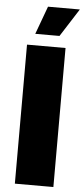

<svg xmlns="http://www.w3.org/2000/svg" viewBox="-62 -970 439 1003"><g transform="rotate(5 157.5 -468.0)"><path d="M56 0V-729H258V0ZM94 -789 148 -936H315L221 -789Z"/></g></svg>

Font: Mona Sans Expanded ExtraBold
Style: Regular
Weight: 800
Width: 7
Designer: Deni Anggara
Foundry: GitHub
Version: Version 1.001; ttfautohint (v1.8.4.7-5d5b);gftools[0.9.33]